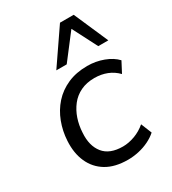

<svg xmlns="http://www.w3.org/2000/svg" viewBox="-185 -852 858 959"><g transform="rotate(-30 243.5 -372.5)"><path d="M268 9Q193 9 144 -20.5Q95 -50 71.5 -102.5Q48 -155 52 -224Q55 -279 74 -329Q93 -379 127 -417Q161 -455 210.5 -477Q260 -499 324 -499Q373 -499 417 -482.5Q461 -466 487 -438L455 -377Q430 -403 397 -416Q364 -429 325 -429Q280 -429 245.5 -412.5Q211 -396 188 -366.5Q165 -337 152.5 -300Q140 -263 138 -221Q133 -148 168 -104.5Q203 -61 279 -61Q312 -61 347.5 -74Q383 -87 412 -112L437 -50Q417 -32 389.5 -18.5Q362 -5 330.5 2Q299 9 268 9ZM180 -557 315 -754H394L480 -557H422L349 -699L240 -557Z"/></g></svg>

Font: Nunito Sans 10pt
Style: Italic
Weight: 400
Italic angle: -9°
Designer: Vernon Adams
Foundry: Vernon Adams
Version: Version 3.101;gftools[0.9.27]